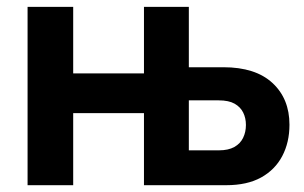

<svg xmlns="http://www.w3.org/2000/svg" viewBox="-20 -544 893 564"><path d="M61 0V-523.8H195V-328.3H402.9V-523.8H534.7V-346.5H636.1Q730.3 -346.5 780.3 -300.3Q830.3 -254.1 830.3 -177.7Q830.3 -125.8 809.1 -85.5Q787.9 -45.3 746.9 -22.6Q705.9 0 644.8 0H402.9V-211.6H195V0ZM534.7 -102.4H623.2Q650.7 -102.4 668.3 -112.2Q685.9 -122.1 694.1 -139.1Q702.4 -156.1 702.4 -176.8Q702.4 -197.1 694.4 -213.3Q686.5 -229.5 669.2 -239.4Q651.9 -249.2 622.4 -249.2H534.7Z"/></svg>

Font: Raleway Thin
Style: Regular
Weight: 100
Designer: Matt McInerney, Pablo Impallari, Rodrigo Fuenzalida
Foundry: Matt McInerney, Pablo Impallari, Rodrigo Fuenzalida
Version: Version 4.026